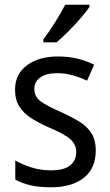

<svg xmlns="http://www.w3.org/2000/svg" viewBox="-20 -786 468 816"><path d="M387 -147Q387 -70 336 -30Q285 10 196 10Q147 10 110 1.5Q73 -7 45 -23V-104Q73 -87 113.5 -74.5Q154 -62 196 -62Q252 -62 278 -83Q304 -104 304 -140Q304 -171 280.5 -193Q257 -215 191 -243Q145 -263 112.5 -284Q80 -305 62 -333.5Q44 -362 44 -405Q44 -471 94.5 -508.5Q145 -546 227 -546Q270 -546 308 -537Q346 -528 380 -511L350 -443Q321 -457 289 -466Q257 -475 223 -475Q177 -475 151.5 -457Q126 -439 126 -409Q126 -375 152.5 -355.5Q179 -336 245 -307Q289 -287 321 -266.5Q353 -246 370 -217.5Q387 -189 387 -147ZM360 -756Q347 -737 322.5 -708.5Q298 -680 270 -652Q242 -624 220 -606H164V-618Q188 -650 214 -691Q240 -732 257 -766H360Z"/></svg>

Font: Noto Sans Kannada SemiCondensed
Style: Regular
Weight: 400
Width: 4
Designer: Jelle Bosma - Monotype Design Team
Foundry: Monotype Imaging Inc.
Version: Version 2.005; ttfautohint (v1.8.4.7-5d5b)